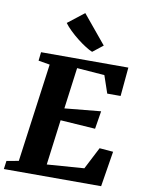

<svg xmlns="http://www.w3.org/2000/svg" viewBox="-119 -1100 890 1174"><g transform="rotate(10 326.0 -513.0)"><path d="M-11.5 0 -4.5 -51.5 70 -65 153.5 -677.5 82.5 -689.5 88.5 -743H630.5L614 -564H531L494 -672.5L322.5 -685.5L288.5 -429.5L513 -451L495 -339.5L278.5 -354L242 -73L472.5 -90L543 -227L628 -220L592.5 0ZM395.5 -799.5Q378.5 -806 353.2 -822Q328 -838 301 -859.2Q274 -880.5 250.2 -903.5Q226.5 -926.5 212 -946.5L313.5 -1025.5L459 -849.5Z"/></g></svg>

Font: Merriweather Black
Style: Italic
Weight: 900
Italic angle: -7.8°
Designer: Eben Sorkin
Foundry: Eben Sorkin
Version: Version 2.200;gftools[0.9.31]